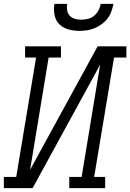

<svg xmlns="http://www.w3.org/2000/svg" viewBox="-33 -975 675 995"><path d="M-13 0V-58H51L154 -677H97V-735H283V-677H219L123 -95L473 -735H622V-677H558L455 -58H512V0H326V-58H390L486 -640L136 0ZM379 -815Q350 -815 322 -822.5Q294 -830 274.5 -849.5Q255 -869 249.5 -897.5Q244 -926 249 -955H315Q312 -938 315 -921.5Q318 -905 328.5 -893.5Q339 -882 355 -877.5Q371 -873 388 -873Q406 -873 423.5 -877.5Q441 -882 455 -893.5Q469 -905 477.5 -921.5Q486 -938 489 -955H555Q551 -935 544 -915.5Q537 -896 524.5 -879.5Q512 -863 494.5 -850Q477 -837 457.5 -829Q438 -821 418 -818Q398 -815 379 -815Z"/></svg>

Font: Iosevka Curly Slab LtEx
Style: Italic
Weight: 300
Width: 7
Italic angle: -9°
Monospace: yes
Designer: Belleve Invis
Foundry: Belleve Invis
Version: Version 11.1.0; ttfautohint (v1.8.3)